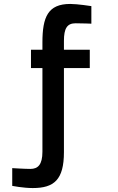

<svg xmlns="http://www.w3.org/2000/svg" viewBox="-20 -722 600 973"><path d="M304 -377H435V-470H304V-515C304 -578 320 -604 363 -604C398 -604 443 -602 443 -602V-691C443 -691 373 -702 336 -702C223 -702 195 -636 195 -507V-470H137V-377H195V47C195 113 172 134 134 134C105 134 42 130 42 130V220C42 220 98 231 146 231C254 231 304 189 304 49Z"/></svg>

Font: RazerF5 SemiBold
Style: Regular
Weight: 600
Foundry: Razer Inc.
Version: Version 2